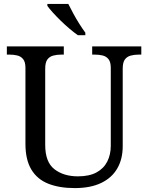

<svg xmlns="http://www.w3.org/2000/svg" viewBox="-20 -951 757 981"><path d="M362 10Q283 10 226.5 -12.5Q170 -35 140 -85Q110 -135 110 -216V-604Q110 -634 98.5 -648.5Q87 -663 68.5 -667.5Q50 -672 28 -672H15V-714H306V-672H293Q271 -672 252 -667Q233 -662 222 -647Q211 -632 211 -600V-210Q211 -123 258 -86.5Q305 -50 378 -50Q436 -50 473 -70Q510 -90 528 -125.5Q546 -161 546 -206V-604Q546 -634 534.5 -648.5Q523 -663 504.5 -667.5Q486 -672 464 -672H451V-714H702V-672H689Q667 -672 648 -667Q629 -662 618 -647Q607 -632 607 -600V-204Q607 -138 579 -90Q551 -42 496.5 -16Q442 10 362 10ZM378 -771Q358 -785 335 -804.5Q312 -824 289.5 -846Q267 -868 249 -888Q231 -908 222 -921V-931H329Q340 -909 354.5 -882Q369 -855 385.5 -829Q402 -803 416 -784V-771Z"/></svg>

Font: Noto Serif Telugu
Style: Regular
Weight: 400
Designer: Jelle Bosma - Monotype Design Team
Foundry: Monotype Imaging Inc.
Version: Version 2.003